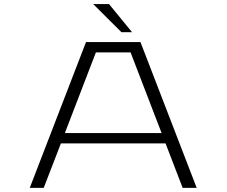

<svg xmlns="http://www.w3.org/2000/svg" viewBox="-20 -902 1090 922"><path d="M614 -747.5H563L427.5 -882.5H503.5ZM857 0 775 -213.5H272.5L190 0H123L393 -700H654.5L924.5 0ZM440.5 -650.5 291.5 -263H756L607 -650.5Z"/></svg>

Font: League Mono Extended UltraLight
Style: Regular
Weight: 200
Width: 9
Designer: Tyler Finck
Foundry: The League of Moveable Type / Tyler Finck
Version: Version 2.210